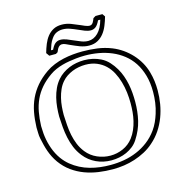

<svg xmlns="http://www.w3.org/2000/svg" viewBox="-131 -1017 1109 1168"><g transform="rotate(-15 424.0 -433.5)"><path d="M282.7 -735.8H240.7Q237.3 -741.2 233.9 -745.8Q230.5 -750.5 226.6 -755.9Q234.4 -783.7 244.9 -809.6Q255.4 -835.4 271 -855.2Q286.6 -875 308.8 -887Q331.1 -898.9 361.8 -898.9Q391.6 -898.9 419.4 -888.2Q447.3 -877.4 474.1 -865.7Q478 -864.3 484.1 -861.3Q490.2 -858.4 497.3 -855.5Q504.4 -852.5 512 -850.6Q519.5 -848.6 525.9 -848.6Q533.7 -848.6 539.1 -852.5Q544.4 -856.4 548.1 -862.3Q551.8 -868.2 554.4 -874.8Q557.1 -881.3 559.6 -887.2Q566.9 -891.1 575.2 -896.5H618.2Q621.1 -892.1 624.3 -887.7Q627.4 -883.3 630.4 -878.9Q622.6 -851.1 611.8 -824.7Q601.1 -798.3 585 -777.8Q568.8 -757.3 546.4 -744.9Q523.9 -732.4 492.7 -732.4Q477.1 -732.4 462.9 -735.4Q448.7 -738.3 435.1 -743.2Q421.4 -748 408 -754.2Q394.5 -760.3 380.9 -766.1Q367.7 -772 356 -777.6Q344.2 -783.2 333 -783.2Q321.3 -783.2 312.3 -774.2Q303.2 -765.1 294.9 -743.2ZM268.6 -755.9Q281.7 -787.1 296.1 -799.6Q310.5 -812 329.6 -812Q348.6 -812 368.7 -804.2Q388.7 -796.4 409.7 -786.9Q430.7 -777.3 451.9 -769.3Q473.1 -761.2 494.6 -761.2Q528.3 -761.2 555.7 -788.3Q583 -815.4 597.2 -867.2H583Q570.3 -839.8 556.6 -829.6Q543 -819.3 525.9 -819.3Q508.3 -819.3 488.5 -827.1Q468.8 -835 447.8 -844.5Q426.8 -854 404.5 -861.8Q382.3 -869.6 358.9 -869.6Q339.8 -869.6 321.8 -861.8Q303.7 -854 289.6 -833.5Q278.3 -817.9 271.5 -800.5Q264.6 -783.2 259.3 -765.1H284.2ZM232.4 -364.3Q233.9 -333 236.1 -300.5Q238.3 -268.1 244.6 -236.8Q251 -205.6 262.9 -176Q274.9 -146.5 295.4 -120.6Q322.3 -86.9 361.8 -69.6Q401.4 -52.2 444.3 -52.2Q485.8 -52.2 523.9 -69.1Q562 -85.9 588.4 -120.1Q605 -142.1 615.7 -167.2Q626.5 -192.4 632.8 -219.2Q639.2 -246.1 641.6 -273.9Q644 -301.8 644 -329.1Q644 -362.3 639.9 -397Q635.7 -431.6 626.2 -464.6Q616.7 -497.6 601.3 -526.9Q585.9 -556.2 563 -578.1Q540 -600.1 509 -613Q478 -626 438 -626Q417 -626 395.8 -622.1Q374.5 -618.2 355.2 -610.4Q335.9 -602.5 318.6 -591.1Q301.3 -579.6 288.1 -564Q271 -544.4 260.3 -520Q249.5 -495.6 243.2 -469.2Q236.8 -442.9 234.6 -416Q232.4 -389.2 232.4 -364.3ZM203.1 -362.8Q203.1 -390.6 205.8 -420.4Q208.5 -450.2 215.6 -479Q222.7 -507.8 234.9 -534.4Q247.1 -561 266.1 -583Q281.7 -601.1 301.3 -614.5Q320.8 -627.9 342.8 -637Q364.7 -646 388.9 -650.4Q413.1 -654.8 437 -654.8Q464.8 -654.8 491.2 -648.9Q517.6 -643.1 541 -631.3Q568.4 -617.7 588.9 -595.2Q609.4 -572.8 624.5 -546.9Q638.7 -522.9 648.2 -496.1Q657.7 -469.2 663.3 -441.7Q668.9 -414.1 671.1 -386Q673.3 -357.9 673.3 -330.6Q673.3 -268.6 660.2 -212.6Q647 -156.7 612.3 -103.5Q599.1 -83 580.1 -67.9Q561 -52.7 538.8 -42.7Q516.6 -32.7 492.2 -27.8Q467.8 -22.9 442.9 -22.9Q391.1 -22.9 347.2 -43.5Q303.2 -64 272.5 -103Q250.5 -130.9 237.5 -162.4Q224.6 -193.8 217.5 -227.1Q210.4 -260.3 207.5 -294.7Q204.6 -329.1 203.1 -362.8ZM52.7 -334Q54.2 -384.3 62.5 -428.7Q70.8 -473.1 88.9 -512Q106.9 -550.8 135.7 -584.7Q164.6 -618.7 207 -648.4Q231.9 -666 261 -677.7Q290 -689.5 320.3 -696.3Q350.6 -703.1 381.6 -706.1Q412.6 -709 441.4 -709Q488.8 -709 534.4 -702.9Q580.1 -696.8 624.5 -679.2Q657.2 -666 686.3 -645.8Q715.3 -625.5 739.3 -599.6Q763.2 -573.7 780.8 -543Q798.3 -512.2 807.6 -478.5Q815.9 -449.2 819.6 -420.4Q823.2 -391.6 823.2 -361.8Q823.2 -319.3 816.2 -277.1Q809.1 -234.9 794.2 -195.6Q779.3 -156.2 755.9 -121.1Q732.4 -85.9 699.2 -57.1Q672.9 -33.7 641.6 -17.1Q610.4 -0.5 576.7 10.5Q543 21.5 507.8 26.6Q472.7 31.7 437.5 31.7Q392.1 31.7 347.2 25.4Q302.2 19 261 3.7Q219.7 -11.7 183.6 -37.6Q147.5 -63.5 119.6 -102.1Q106.4 -120.6 96.7 -139.9Q86.9 -159.2 79.8 -179.2Q72.8 -199.2 67.4 -220.2Q62 -241.2 57.6 -263.2Q53.7 -280.8 53.7 -298.6Q53.7 -316.4 52.7 -334ZM82 -335.4Q83 -318.8 83.5 -302.2Q84 -285.6 86.4 -269.5Q91.8 -229.5 105.7 -190.7Q119.6 -151.9 143.1 -119.1Q162.6 -92.3 187.5 -72Q212.4 -51.8 241 -37.1Q269.5 -22.5 300.8 -13.7Q332 -4.9 364.3 -1Q380.9 1 397.2 2Q413.6 2.9 430.2 2.9Q473.6 2.9 515.6 -4.4Q557.6 -11.7 596.4 -28.1Q635.3 -44.4 669.2 -70.3Q703.1 -96.2 729.5 -132.8Q745.1 -154.8 755.9 -178.5Q766.6 -202.1 774.4 -227.1Q784.7 -259.3 789.3 -293Q793.9 -326.7 793.9 -360.4Q793.9 -418.5 780.5 -464.8Q767.1 -511.2 743.7 -546.9Q720.2 -582.5 687.7 -607.9Q655.3 -633.3 616.9 -649.4Q578.6 -665.5 536.1 -673.1Q493.7 -680.7 449.7 -680.7Q421.9 -680.7 394.5 -677.7Q372.6 -675.3 350.1 -671.6Q327.6 -668 305.7 -661.9Q283.7 -655.8 262.9 -646.7Q242.2 -637.7 223.6 -624.5Q184.6 -597.2 158 -566.2Q131.3 -535.2 115 -499.5Q98.6 -463.9 91.1 -423.1Q83.5 -382.3 82 -335.4Z"/></g></svg>

Font: XB Kayhan Pook
Style: Regular
Weight: 700
Designer: Behnam
Foundry: Irmug
Version: Version 7.300 2009